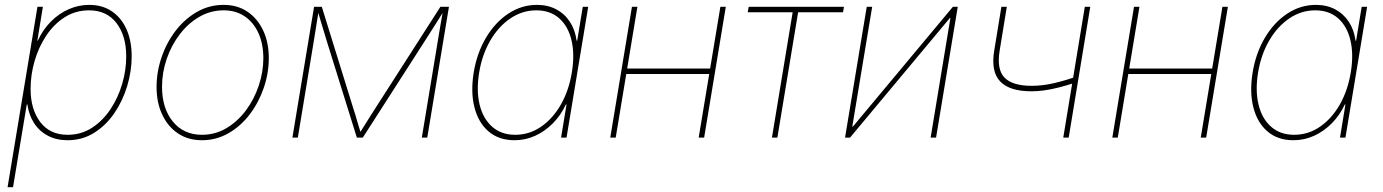

<svg xmlns="http://www.w3.org/2000/svg" viewBox="-20 -567 5698 791"><path d="M11.2 204.1 134.3 -539.1H156.7L133.8 -399.4H135.7Q156.2 -444.3 189 -477.5Q221.7 -510.7 262.5 -528.8Q303.2 -546.9 347.7 -546.9Q402.3 -546.9 441.4 -520Q480.5 -493.2 501.5 -445.6Q522.5 -397.9 522.5 -335Q522.5 -274.4 504.2 -213.1Q485.8 -151.9 451.4 -101.3Q417 -50.8 368.2 -20Q319.3 10.7 258.3 10.7Q212.9 10.7 177.7 -7.6Q142.6 -25.9 120.8 -59.1Q99.1 -92.3 92.8 -136.7H90.3L33.7 204.1ZM258.8 -11.7Q314.5 -11.7 358.9 -40.5Q403.3 -69.3 434.8 -116.5Q466.3 -163.6 483.2 -220.7Q500 -277.8 500 -334.5Q500 -419.9 459.7 -472.2Q419.4 -524.4 347.2 -524.4Q291 -524.4 246.3 -495.8Q201.7 -467.3 170.2 -419.7Q138.7 -372.1 122.3 -314.9Q106 -257.8 106 -200.7Q106 -116.7 145.8 -64.2Q185.5 -11.7 258.8 -11.7Z M811.5 10.7Q755.4 10.7 713.4 -17.3Q671.4 -45.4 648.2 -95Q625 -144.5 625 -208.5Q625 -270.5 645.5 -330.8Q666 -391.1 703.1 -439.7Q740.2 -488.3 790.8 -517.6Q841.3 -546.9 901.4 -546.9Q958 -546.9 999.5 -518.8Q1041 -490.7 1064.2 -441.4Q1087.4 -392.1 1087.4 -328.1Q1087.4 -266.1 1066.9 -205.8Q1046.4 -145.5 1009.5 -96.7Q972.7 -47.9 922.1 -18.6Q871.6 10.7 811.5 10.7ZM812 -11.7Q867.2 -11.7 913.3 -39.3Q959.5 -66.9 993.4 -112.5Q1027.3 -158.2 1046.1 -214.4Q1064.9 -270.5 1064.9 -327.1Q1064.9 -385.7 1044.9 -430.2Q1024.9 -474.6 988.3 -499.5Q951.7 -524.4 901.4 -524.4Q847.7 -524.4 801.8 -498Q755.9 -471.7 721.2 -426.5Q686.5 -381.3 667 -325Q647.5 -268.6 647.5 -209.5Q647.5 -121.1 691.9 -66.4Q736.3 -11.7 812 -11.7Z M1184.6 0 1273.9 -539.1H1305.7L1436.5 -117.2Q1440.9 -105 1444.6 -92Q1448.2 -79.1 1451.9 -66.7Q1455.6 -54.2 1459.5 -41.5Q1463.4 -28.8 1467.3 -16.1H1460Q1468.3 -28.8 1476.1 -41.5Q1483.9 -54.2 1491.9 -66.7Q1500 -79.1 1507.8 -92Q1515.6 -105 1523.9 -117.2L1794.4 -539.1H1829.6L1740.2 0H1717.8L1783.7 -398.4Q1786.1 -413.6 1788.8 -429Q1791.5 -444.3 1793.9 -459.5Q1796.4 -474.6 1799.1 -490Q1801.8 -505.4 1804.7 -520.5H1807.6Q1795.4 -500.5 1782.5 -480.2Q1769.5 -460 1756.8 -439.9Q1744.1 -419.9 1731 -399.4L1474.6 0H1450.2L1325.7 -399.4Q1319.8 -419.9 1313.5 -439.9Q1307.1 -460 1301.3 -480.2Q1295.4 -500.5 1289.6 -520.5H1292.5Q1290 -505.4 1287.6 -490Q1285.2 -474.6 1282.7 -459.5Q1280.3 -444.3 1277.8 -429Q1275.4 -413.6 1272.9 -398.4L1207 0Z M2099.6 10.7Q2035.2 10.7 1992.9 -25.4Q1950.7 -61.5 1934.6 -124.8Q1918.5 -188 1931.6 -268.6Q1944.8 -348.6 1982.2 -411.6Q2019.5 -474.6 2074 -510.7Q2128.4 -546.9 2192.4 -546.9Q2236.8 -546.9 2271.5 -528.6Q2306.2 -510.3 2327.9 -477.1Q2349.6 -443.8 2355.5 -399.4H2357.9L2380.9 -539.1H2403.3L2314 0H2291.5L2314 -136.7H2311.5Q2291 -92.8 2258.1 -59.3Q2225.1 -25.9 2184.8 -7.6Q2144.5 10.7 2099.6 10.7ZM2102.5 -11.7Q2161.1 -11.7 2209.5 -45.2Q2257.8 -78.6 2290.8 -136.5Q2323.7 -194.3 2335.9 -268.6Q2348.1 -342.3 2334.7 -400.1Q2321.3 -458 2284.2 -491.2Q2247.1 -524.4 2189.5 -524.4Q2131.8 -524.4 2082.8 -491.2Q2033.7 -458 2000 -400.1Q1966.3 -342.3 1954.1 -268.6Q1941.9 -194.3 1955.8 -136.5Q1969.7 -78.6 2007.3 -45.2Q2044.9 -11.7 2102.5 -11.7Z M2916.5 -284.7 2912.6 -262.2H2552.2L2556.2 -284.7ZM2606 -539.1 2516.6 0H2494.1L2583.5 -539.1ZM2970.2 -539.1 2880.9 0H2858.4L2947.8 -539.1Z M3160.2 0 3245.6 -516.6H3060.5L3064.5 -539.1H3457L3453.1 -516.6H3268.1L3182.6 0Z M3836.4 0H3814L3895.5 -493.2H3893.6L3481.9 0H3461.4L3550.8 -539.1H3573.2L3491.2 -45.4H3493.7L3905.8 -539.1H3925.8Z M4229 -190.9Q4139.2 -190.9 4100.3 -231.7Q4061.5 -272.5 4076.2 -359.9L4105.5 -539.1H4127.9L4098.6 -359.9Q4085.4 -281.2 4118.4 -247.3Q4151.4 -213.4 4230.5 -213.4Q4273.9 -213.4 4321 -224.1Q4368.2 -234.9 4419.9 -253.4L4415.5 -228Q4373 -214.4 4340.6 -206.3Q4308.1 -198.2 4281.5 -194.6Q4254.9 -190.9 4229 -190.9ZM4360.4 0 4449.2 -539.1H4471.7L4382.8 0Z M4984.9 -284.7 4981 -262.2H4620.6L4624.5 -284.7ZM4674.3 -539.1 4585 0H4562.5L4651.9 -539.1ZM5038.6 -539.1 4949.2 0H4926.8L5016.1 -539.1Z M5308.6 10.7Q5244.1 10.7 5201.9 -25.4Q5159.7 -61.5 5143.6 -124.8Q5127.4 -188 5140.6 -268.6Q5153.8 -348.6 5191.2 -411.6Q5228.5 -474.6 5283 -510.7Q5337.4 -546.9 5401.4 -546.9Q5445.8 -546.9 5480.5 -528.6Q5515.1 -510.3 5536.9 -477.1Q5558.6 -443.8 5564.5 -399.4H5566.9L5589.8 -539.1H5612.3L5522.9 0H5500.5L5522.9 -136.7H5520.5Q5500 -92.8 5467 -59.3Q5434.1 -25.9 5393.8 -7.6Q5353.5 10.7 5308.6 10.7ZM5311.5 -11.7Q5370.1 -11.7 5418.5 -45.2Q5466.8 -78.6 5499.8 -136.5Q5532.7 -194.3 5544.9 -268.6Q5557.1 -342.3 5543.7 -400.1Q5530.3 -458 5493.2 -491.2Q5456.1 -524.4 5398.4 -524.4Q5340.8 -524.4 5291.7 -491.2Q5242.7 -458 5209 -400.1Q5175.3 -342.3 5163.1 -268.6Q5150.9 -194.3 5164.8 -136.5Q5178.7 -78.6 5216.3 -45.2Q5253.9 -11.7 5311.5 -11.7Z"/></svg>

Font: Inter 18pt Thin
Style: Italic
Weight: 250
Italic angle: -9.3988°
Version: Version 4.001;git-66647c0bb